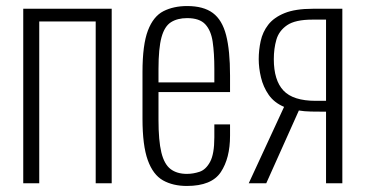

<svg xmlns="http://www.w3.org/2000/svg" viewBox="-20 -607 1210 636"><path d="M57 0V-578H350V0H297V-536H110V0Z M599 9Q553 9 520 -9.5Q487 -28 469.5 -76.5Q452 -125 452 -214V-368Q452 -459 470 -506Q488 -553 521.5 -570Q555 -587 600 -587Q654 -587 685 -564Q716 -541 729 -490.5Q742 -440 742 -357V-302H505V-210Q505 -141 514.5 -102Q524 -63 545 -47Q566 -31 599 -31Q620 -31 641 -38Q662 -45 676 -71Q690 -97 690 -152V-195H742V-157Q742 -83 711.5 -37Q681 9 599 9ZM505 -334H690V-379Q690 -431 684.5 -468.5Q679 -506 660 -526.5Q641 -547 600 -547Q568 -547 546.5 -533.5Q525 -520 515 -483.5Q505 -447 505 -378Z M804 0 921 -253Q888 -267 870 -293Q852 -319 844.5 -350.5Q837 -382 837 -411Q837 -441 843.5 -471Q850 -501 868.5 -525Q887 -549 922.5 -563.5Q958 -578 1017 -578H1114V0H1060V-237Q1033 -237 1010 -237.5Q987 -238 970 -241L862 0ZM1026 -273Q1027 -273 1038.5 -273Q1050 -273 1060 -273V-542Q1046 -542 1031 -542Q1016 -542 1015 -542Q958 -542 931 -523.5Q904 -505 895.5 -475.5Q887 -446 887 -411Q887 -341 919 -307Q951 -273 1026 -273Z"/></svg>

Font: Oswald ExtraLight
Style: Regular
Weight: 250
Designer: Vernon Adams
Foundry: Vernon Adams
Version: Version 4.103;gftools[0.9.33.dev8+g029e19f]